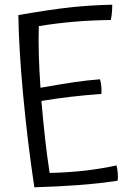

<svg xmlns="http://www.w3.org/2000/svg" viewBox="-20 -755 560 816"><path d="M480 13Q401 25 314.5 31.5Q228 38 126 41Q97 -151 78.5 -349.5Q60 -548 58 -691Q197 -715 281 -724Q365 -733 457 -735Q457 -717 455.5 -700.5Q454 -684 451 -670Q369 -669 293.5 -662.5Q218 -656 145 -644Q143 -584 145 -520Q147 -456 152 -382Q248 -399 300.5 -406.5Q353 -414 405 -418Q409 -404 410.5 -389Q412 -374 411 -356Q335 -350 279.5 -343.5Q224 -337 156 -326Q163 -244 171.5 -167Q180 -90 191 -20Q274 -22 342.5 -30Q411 -38 475 -52Q479 -38 480.5 -19Q482 0 480 13Z"/></svg>

Font: Atma
Style: Regular
Weight: 400
Designer: Gregori Vincens, Jeremie Hornus, Riccardo Olocco, Yoann Minet.
Foundry: black foundry
Version: Version 1.102;PS 1.100;hotconv 1.0.86;makeotf.lib2.5.63406